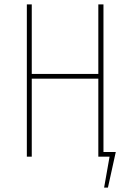

<svg xmlns="http://www.w3.org/2000/svg" viewBox="-20 -701 581 859"><path d="M442.9 -21H498L462.9 138.2H445.8L470.2 0H419.9V-349.1H122.1V0H100.1V-681.2H122.1V-370.1H419.9V-681.2H442.9Z"/></svg>

Font: Fira Sans Compressed Thin
Style: Regular
Weight: 100
Width: 1
Designer: Carrois Corporate & Edenspiekermann AG
Foundry: Carrois Corporate GbR & Edenspiekermann AG
Version: Version 4.203;PS 004.203;hotconv 1.0.88;makeotf.lib2.5.64775